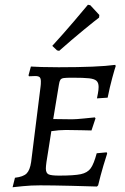

<svg xmlns="http://www.w3.org/2000/svg" viewBox="-20 -780 528 808"><path d="M229 -41Q292 -41 320 -47Q348 -53 361.5 -71.5Q375 -90 387 -135L429 -139L431 -134Q427 -123 415 -82.5Q403 -42 393 0L388 5Q362 4 280.5 2Q199 0 149 0Q110 0 76 3.5Q42 7 33 8L43 -32Q78 -36 92 -50Q106 -64 111 -98L151 -418Q152 -425 152 -437Q152 -450 147 -455Q142 -460 128 -460L102 -459L100 -463L110 -500Q121 -499 154.5 -498Q188 -497 227 -497Q391 -497 465 -507L467 -502Q463 -491 452.5 -452.5Q442 -414 433 -369L388 -366Q389 -371 392 -386.5Q395 -402 395 -414Q395 -432 386 -440Q377 -448 355 -450.5Q333 -453 284 -453Q258 -453 248 -451.5Q238 -450 234 -444Q230 -438 228 -424L204 -279L283 -278Q300 -278 334 -281.5Q368 -285 379 -286L382 -282L365 -231Q354 -231 323 -232Q292 -233 257 -233Q229 -233 196 -228L183 -145Q173 -88 173 -71Q173 -52 184 -46.5Q195 -41 229 -41ZM229 -566 220 -568 200 -587Q245 -636 291 -690Q337 -744 350 -760L360 -758L398 -717L397 -706Q382 -695 332 -654Q282 -613 229 -566Z"/></svg>

Font: Alegreya SC
Style: Italic
Weight: 400
Italic angle: -7°
Designer: Juan Pablo del Peral
Foundry: Huerta Tipografica
Version: Version 2.007; ttfautohint (v1.6)